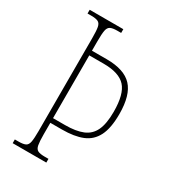

<svg xmlns="http://www.w3.org/2000/svg" viewBox="-177 -802 787 890"><g transform="rotate(30 217.0 -357.0)"><path d="M36 0V-20H56Q81 -20 93 -26Q105 -32 108.5 -51Q112 -70 112 -108V-606Q112 -645 108.5 -663.5Q105 -682 93 -688Q81 -694 56 -694H36V-714H216V-694H196Q171 -694 159 -688Q147 -682 143.5 -663.5Q140 -645 140 -606V-555H219Q313 -555 355 -510Q397 -465 397 -364Q397 -289 375.5 -246.5Q354 -204 311 -186.5Q268 -169 202 -169H140V-108Q140 -70 143.5 -51Q147 -32 159 -26Q171 -20 196 -20H216V0ZM204 -194Q262 -194 298.5 -209Q335 -224 352 -260Q369 -296 369 -360Q369 -454 334.5 -492Q300 -530 217 -530H140V-194Z"/></g></svg>

Font: Noto Serif Thai ExtraCondensed Thin
Style: Regular
Weight: 100
Width: 2
Designer: Monotype Design Team
Foundry: Monotype Imaging Inc.
Version: Version 2.001; ttfautohint (v1.8.4.7-5d5b)